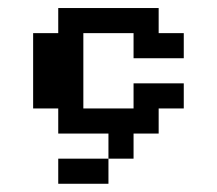

<svg xmlns="http://www.w3.org/2000/svg" viewBox="-20 -395 540 478"><path d="M125 -375H375V-312.5H437.5V-250H312.5V-312.5H187.5V-125H312.5V-187.5H437.5V-125H375V-62.5H312.5V0H250V-62.5H125V-125H62.5V-312.5H125ZM125 0H250V62.5H125Z"/></svg>

Font: Half Eighties
Style: Regular
Weight: 400
Monospace: yes
Designer: Jayvee Enaguas (HarvettFox96)
Version: 20191127.01dev02